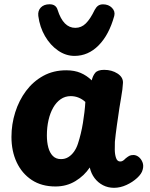

<svg xmlns="http://www.w3.org/2000/svg" viewBox="-20 -888 716 917"><path d="M34.7 -234Q34.7 -294.6 52.7 -351.6Q70.7 -408.7 104.4 -453.8Q138.2 -499 186.6 -525.7Q235 -552.3 296.6 -552.3Q335.9 -552.3 365.2 -539.7Q394.6 -527.1 418.1 -504.1Q423.1 -526.1 434.9 -540.3Q446.8 -554.4 477.6 -554.4Q513.9 -554.4 541.1 -536.9Q568.3 -519.3 567.3 -492.4Q566.3 -465.3 558 -418.7Q549.7 -372 543.7 -327Q541.7 -313 538.4 -291Q535.2 -269 532.7 -247.5Q530.2 -226 528.7 -211Q527.9 -195.9 528.2 -173.2Q528.4 -150.6 534.2 -133.6Q540 -116.7 554 -116.7Q561.9 -116.7 567.8 -120.8Q573.7 -124.9 580.1 -131.6Q589.8 -139.4 597.3 -143.6Q604.9 -147.7 617.2 -147.7Q630.6 -147.7 642.5 -138.3Q654.4 -128.9 660.7 -112.8Q667 -96.7 661.3 -77.2Q656.7 -58.2 635.1 -38.2Q613.4 -18.1 583.9 -4.6Q554.4 9 524.6 9Q495.8 9 471.8 -3.4Q447.9 -15.8 431.6 -37.5Q415.2 -59.2 408.7 -88.1Q382.6 -48.8 340.3 -23.1Q298.1 2.6 245 2.6Q178.7 2.6 131.8 -28.3Q84.9 -59.2 59.8 -112.6Q34.7 -166 34.7 -234ZM203.9 -241.1Q203.9 -209.2 210.7 -183.7Q217.6 -158.1 232.4 -143.1Q247.2 -128.1 271.3 -128.1Q290.8 -128.1 306.1 -137.5Q321.4 -146.9 333.3 -163.4Q345.2 -180 352.3 -202Q360 -225.4 365.9 -250.4Q371.9 -275.3 376.1 -301.2Q380.3 -327.1 383.3 -352.3Q386.3 -377.4 387.6 -401.1Q373.7 -414.1 355.9 -421.5Q338.1 -428.9 317.7 -428.9Q291 -428.9 269.9 -414.3Q248.8 -399.7 234.1 -374Q219.4 -348.3 211.7 -314.3Q203.9 -280.2 203.9 -241.1ZM335.7 -621Q294.2 -621 257.2 -646.6Q220.1 -672.2 195 -715.4Q169.9 -758.6 162.9 -812Q160.1 -836.8 175 -852.2Q189.9 -867.6 216.8 -867.6Q232.4 -867.6 241.9 -860.7Q251.3 -853.9 255.1 -841Q268.7 -797.8 289.8 -776.4Q310.9 -755 339.8 -755Q368.6 -755 389.9 -776.1Q411.3 -797.1 432.4 -841Q439.8 -854.7 449.1 -861Q458.4 -867.3 472.1 -867.3Q498.4 -867.3 514.8 -850.6Q531.2 -833.8 525.7 -812Q500.7 -721.4 450.9 -671.2Q401.2 -621 335.7 -621Z"/></svg>

Font: Playpen Sans Hebrew
Style: Regular
Weight: 400
Designer: Tom Grace, Laura Meseguer, Veronika Burian, José Scaglione
Foundry: TypeTogether
Version: Version 2.000